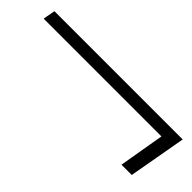

<svg xmlns="http://www.w3.org/2000/svg" viewBox="-12 -626 581 581"><g transform="rotate(45 278.5 -335.5)"><path d="M480 -243 505 -389H1L8 -428H557L524 -243Z"/></g></svg>

Font: DM Sans 24pt ExtraLight
Style: Italic
Weight: 250
Italic angle: -10°
Designer: Colophon Foundry, Jonny Pinhorn
Foundry: Colophon Foundry
Version: Version 4.004;gftools[0.9.30]